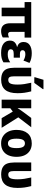

<svg xmlns="http://www.w3.org/2000/svg" viewBox="1348 -2164 826 3563"><g transform="rotate(90 1761.5 -383.0)"><path d="M558 10Q412 10 412 -161V-426H282V0H123V-426H19V-549H678V-426H572V-171Q572 -144 583.5 -132Q595 -120 612 -120Q644 -120 676 -137V-21Q656 -8 623.5 1Q591 10 558 10Z M962 10Q849 10 791.5 -34Q734 -78 734 -154Q734 -212 767.5 -243.5Q801 -275 850 -285V-290Q760 -314 760 -408Q760 -482 816 -520.5Q872 -559 966 -559Q1015 -559 1061 -549.5Q1107 -540 1148 -517L1105 -405Q1073 -423 1044 -431.5Q1015 -440 985 -440Q947 -440 929.5 -426Q912 -412 912 -389Q912 -339 986 -339H1051V-224H982Q934 -224 914.5 -210Q895 -196 895 -170Q895 -113 986 -113Q1035 -113 1068.5 -124.5Q1102 -136 1137 -159V-33Q1100 -10 1058.5 0Q1017 10 962 10Z M1460 9Q1373 8 1324.5 -21.5Q1276 -51 1257 -104Q1238 -157 1238 -229V-549H1397V-227Q1397 -172 1411.5 -147.5Q1426 -123 1464 -123Q1510 -123 1530 -162Q1550 -201 1550 -297Q1550 -359 1541 -419.5Q1532 -480 1516 -549H1676Q1694 -478 1702 -420.5Q1710 -363 1710 -295Q1710 -140 1647.5 -65.5Q1585 9 1460 9ZM1414 -606V-619L1461 -776H1635V-766L1519 -606Z M2342 -549 2158 -309 2352 0H2173L2051 -207L1990 -161V0H1830V-549H1990V-426Q1990 -390 1989 -358.5Q1988 -327 1986 -299H1989Q2001 -318 2015 -339Q2029 -360 2044 -380L2169 -549Z M2891 -276Q2891 -191 2863 -126.5Q2835 -62 2779 -26Q2723 10 2640 10Q2563 10 2507.5 -26Q2452 -62 2421.5 -126Q2391 -190 2391 -276Q2391 -407 2455.5 -483Q2520 -559 2643 -559Q2716 -559 2772 -526.5Q2828 -494 2859.5 -430.5Q2891 -367 2891 -276ZM2554 -275Q2554 -197 2574.5 -157Q2595 -117 2642 -117Q2689 -117 2709 -157Q2729 -197 2729 -276Q2729 -354 2708.5 -393Q2688 -432 2641 -432Q2595 -432 2574.5 -393Q2554 -354 2554 -275Z M3218 9Q3131 8 3082.5 -21.5Q3034 -51 3015 -104Q2996 -157 2996 -229V-549H3155V-227Q3155 -172 3169.5 -147.5Q3184 -123 3222 -123Q3268 -123 3288 -162Q3308 -201 3308 -297Q3308 -359 3299 -419.5Q3290 -480 3274 -549H3434Q3452 -478 3460 -420.5Q3468 -363 3468 -295Q3468 -140 3405.5 -65.5Q3343 9 3218 9Z"/></g></svg>

Font: Noto Sans SemiCondensed ExtraBold
Style: Regular
Weight: 800
Width: 4
Designer: Monotype Design Team
Foundry: Monotype Imaging Inc.
Version: Version 2.013; ttfautohint (v1.8.4.7-5d5b)